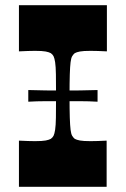

<svg xmlns="http://www.w3.org/2000/svg" viewBox="-20 -720 484 740"><path d="M53 0V-178Q73 -177 88 -176.5Q103 -176 115 -176Q143 -176 156 -178.5Q169 -181 176 -185Q183 -190 186.5 -197Q190 -204 192.5 -220Q195 -236 195.5 -267Q196 -298 196 -350Q196 -402 195.5 -433Q195 -464 192.5 -480Q190 -496 186.5 -503Q183 -510 176 -515Q169 -519 156 -521.5Q143 -524 115 -524Q103 -524 88 -523.5Q73 -523 53 -522V-700H392V-522Q373 -523 357.5 -523.5Q342 -524 329 -524Q301 -524 288 -521.5Q275 -519 268 -515Q262 -510 258 -503Q254 -496 252 -480Q250 -464 249 -433Q248 -402 248 -350Q248 -298 249 -267Q250 -236 252 -220Q254 -204 258 -197Q262 -190 268 -185Q275 -181 288 -178.5Q301 -176 329 -176Q341 -176 356.5 -176.5Q372 -177 391 -178V0ZM89 -328V-373Q122 -372 155.5 -371.5Q189 -371 222 -371Q256 -371 289 -371.5Q322 -372 356 -373V-328Q322 -330 289 -330Q256 -330 222 -330Q189 -330 155.5 -330Q122 -330 89 -328Z"/></svg>

Font: Ojuju
Style: Bold
Weight: 700
Designer: Chisaokwu Joboson, Mirko Velimirovic
Foundry: Udi Foundry
Version: Version 1.000